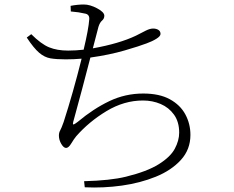

<svg xmlns="http://www.w3.org/2000/svg" viewBox="-20 -795 1040 854"><path d="M295 -744 294 -769Q325 -775 353 -775Q380 -775 412 -758Q444 -741 444 -725Q444 -712 434 -703.5Q424 -695 418 -676L393 -580Q510 -601 584 -636Q611 -650 629 -659Q647 -668 661 -668Q675 -668 684.5 -662Q694 -656 694 -644Q694 -634 675.5 -622.5Q657 -611 632 -602Q601 -590 534 -570.5Q467 -551 382 -539Q344 -392 309 -265Q305 -252 304.5 -246Q304 -240 309 -242Q314 -244 327 -254Q395 -311 466 -345Q537 -379 617 -379Q689 -379 735.5 -353.5Q782 -328 804.5 -286Q827 -244 827 -195Q827 -130 784.5 -83.5Q742 -37 673 -9Q604 19 522 30.5Q440 42 357 38L354 11Q471 8 540 -9Q634 -32 686 -64.5Q738 -97 757.5 -133.5Q777 -170 777 -205Q777 -253 754 -285Q731 -317 694.5 -332.5Q658 -348 616 -348Q532 -348 454 -301Q376 -254 319 -189Q309 -177 297 -157Q285 -137 274 -137Q263 -137 252.5 -155Q242 -173 242 -192Q242 -205 247.5 -214.5Q253 -224 263 -252Q305 -382 343 -534Q308 -531 272 -531Q231 -531 204.5 -535.5Q178 -540 154 -560.5Q130 -581 99 -628L119 -643Q163 -599 198.5 -584.5Q234 -570 283 -570Q316 -570 352 -574Q374 -666 377 -709Q379 -732 356 -735Q332 -741 295 -744Z"/></svg>

Font: Minh Nguyen ExtraLight
Style: Regular
Weight: 250
Designer: Ryoko NISHIZUKA 西塚涼子 (kana & ideographs); Frank Grießhammer (Latin, Greek & Cyrillic); Wenlong ZHANG 张文龙 (bopomofo); San
Foundry: Adobe
Version: Version 1.100;July 7, 2023;FontCreator 14.0.0.2814 64-bit